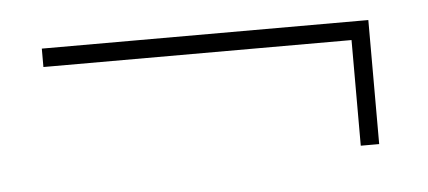

<svg xmlns="http://www.w3.org/2000/svg" viewBox="-28 -356 533 239"><g transform="rotate(-5 239.0 -236.5)"><path d="M438 -159H415V-291H30V-314H438Z"/></g></svg>

Font: Grenze Thin
Style: Regular
Weight: 250
Designer: Renata Polastri
Foundry: Omnibus-Type
Version: Version 1.002; ttfautohint (v1.8)